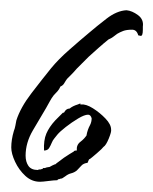

<svg xmlns="http://www.w3.org/2000/svg" viewBox="-20 -335 299 375"><path d="M58 20Q42 20 29.5 8.5Q17 -3 9.5 -19Q2 -35 2 -47Q2 -62 7 -79Q9 -84 10 -89.5Q11 -95 12 -100Q20 -125 41.5 -153Q63 -181 80 -202Q94 -219 115 -237.5Q136 -256 154 -271Q168 -283 188 -298.5Q208 -314 227 -315Q238 -314 249.5 -305.5Q261 -297 259 -283V-277Q259 -264 254.5 -265Q250 -266 250 -266Q247 -277 238 -277Q227 -277 220.5 -274.5Q214 -272 209 -269Q205 -266 201 -263Q197 -260 192 -258Q182 -250 172.5 -241.5Q163 -233 153 -224L130 -201Q124 -194 118.5 -188.5Q113 -183 111 -181Q108 -177 105.5 -172.5Q103 -168 98 -166Q96 -161 92.5 -157Q89 -153 85 -149Q81 -144 77.5 -137.5Q74 -131 70 -124Q58 -104 44 -80Q30 -56 30 -31Q30 -19 35.5 -11Q41 -3 54 -3Q55 -3 55 -3.5Q55 -4 56 -4H59Q61 -5 64 -5L63 -7Q67 -6 71 -8L77 -9Q82 -12 87 -14H88Q90 -16 95 -19.5Q100 -23 105 -27Q117 -35 124 -39Q125 -41 128 -41H130Q129 -52 137 -58Q145 -64 150 -72L149 -71Q151 -82 156 -91Q159 -97 159 -104Q157 -111 152 -111Q145 -111 132.5 -103.5Q120 -96 108.5 -87Q97 -78 92 -72Q89 -68 86 -64.5Q83 -61 81 -56Q79 -51 76 -46Q73 -41 66 -41Q65 -61 70.5 -74Q76 -87 88 -100Q92 -104 95.5 -107.5Q99 -111 103 -115H105Q109 -123 116 -123Q122 -128 132 -131L137 -133V-131H138Q148 -132 161.5 -123.5Q175 -115 186 -103.5Q197 -92 197 -82Q198 -78 192.5 -64.5Q187 -51 182 -48Q180 -45 169 -35.5Q158 -26 155 -24H154L151 -17Q143 -16 139 -11.5Q135 -7 130 -2Q125 2 119 3.5Q113 5 108 9L105 11Q104 12 102 13Q100 14 98 14Q96 15 94.5 15Q93 15 92 17Q86 17 74.5 18.5Q63 20 58 20Z"/></svg>

Font: Qwitcher Grypen
Style: Bold
Weight: 700
Designer: Robert E. Leuschke
Foundry: Robert E. Leuschke
Version: Version 1.100; ttfautohint (v1.8.3)